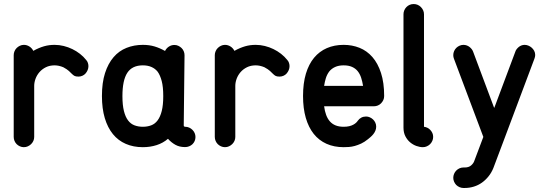

<svg xmlns="http://www.w3.org/2000/svg" viewBox="-20 -729 2723 951"><path d="M145 -477.1Q159.7 -485.4 172.6 -490.7Q185.5 -496.1 198.2 -499.8Q210.9 -503.4 223.6 -505.1Q236.3 -506.8 250.5 -506.8Q273.4 -506.8 295.9 -501.2Q318.4 -495.6 338.4 -485.8Q358.4 -476.1 376 -462.4Q393.6 -448.7 406.7 -432.1Q412.6 -425.8 415.3 -417.5Q418 -409.2 418 -401.4Q418 -391.1 414.1 -381.8Q410.2 -372.6 403.8 -365.2Q397.5 -357.9 388.2 -353.8Q378.9 -349.6 368.7 -349.6Q355 -349.6 348.6 -353.3Q342.3 -356.9 336.2 -363Q330.1 -369.1 321.3 -377.4Q312.5 -385.7 293.5 -396Q271 -405.3 250.5 -405.3Q226.1 -405.3 207.3 -396Q188.5 -386.7 175.5 -371.8Q162.6 -356.9 156 -338.9Q149.4 -320.8 149.4 -303.7V-50.8Q149.4 -40.5 145.3 -31.2Q141.1 -22 134 -15.1Q127 -8.3 117.9 -4.2Q108.9 0 98.1 0Q87.9 0 78.6 -4.2Q69.3 -8.3 62.5 -15.1Q55.7 -22 51.8 -31.2Q47.9 -40.5 47.9 -50.8V-303.7V-456.1Q47.9 -465.8 51.8 -475.1Q55.7 -484.4 62.5 -491.2Q69.3 -498 78.6 -502.4Q87.9 -506.8 98.1 -506.8Q112.8 -506.8 125.5 -498.8Q138.2 -490.7 145 -477.1Z M687.5 -506.8Q719.2 -506.8 745.4 -499Q771.5 -491.2 797.4 -476.6Q804.2 -490.2 816.7 -498.3Q829.1 -506.3 843.8 -506.3Q854 -506.3 863 -502.2Q872.1 -498 879.2 -491.2Q886.2 -484.4 890.1 -475.1Q894 -465.8 894 -455.6L890.1 -107.9Q890.1 -103 893.1 -102.1Q896 -101.1 897 -101.1H897.5Q908.2 -101.1 917.2 -96.9Q926.3 -92.8 933.3 -85.7Q940.4 -78.6 944.3 -69.6Q948.2 -60.5 948.2 -50.3Q948.2 -39.6 944.1 -30.3Q939.9 -21 932.9 -14.4Q925.8 -7.8 916.5 -4.2Q907.2 -0.5 897 -0.5H896Q869.1 -0.5 848.9 -11.7Q828.6 -22.9 812 -41.5Q787.6 -20.5 755.9 -10.3Q724.1 0 687.5 0Q640.6 0 603 -16.4Q565.4 -32.7 539.3 -64.7Q513.2 -96.7 499 -144Q484.9 -191.4 484.9 -253.4Q484.9 -319.3 500.2 -366.9Q515.6 -414.6 542.5 -445.8Q569.3 -477.1 606.7 -491.9Q644 -506.8 687.5 -506.8ZM760.7 -374Q748.5 -389.2 730.2 -397.2Q711.9 -405.3 687.5 -405.3Q634.8 -405.3 610.6 -368.4Q586.4 -331.5 586.4 -253.4Q586.4 -208.5 593.8 -179.2Q601.1 -149.9 614.3 -132.6Q627.4 -115.2 646.2 -108.2Q665 -101.1 687.5 -101.1Q710 -101.1 728.8 -108.2Q747.6 -115.2 760.7 -132.8Q773.9 -150.4 781.2 -179.4Q788.6 -208.5 788.6 -253.4Q788.6 -298.8 781 -327.6Q773.4 -356.4 760.7 -374Z M1141.1 -477.1Q1155.8 -485.4 1168.7 -490.7Q1181.6 -496.1 1194.3 -499.8Q1207 -503.4 1219.7 -505.1Q1232.4 -506.8 1246.6 -506.8Q1269.5 -506.8 1292 -501.2Q1314.5 -495.6 1334.5 -485.8Q1354.5 -476.1 1372.1 -462.4Q1389.6 -448.7 1402.8 -432.1Q1408.7 -425.8 1411.4 -417.5Q1414.1 -409.2 1414.1 -401.4Q1414.1 -391.1 1410.2 -381.8Q1406.2 -372.6 1399.9 -365.2Q1393.6 -357.9 1384.3 -353.8Q1375 -349.6 1364.7 -349.6Q1351.1 -349.6 1344.7 -353.3Q1338.4 -356.9 1332.3 -363Q1326.2 -369.1 1317.4 -377.4Q1308.6 -385.7 1289.6 -396Q1267.1 -405.3 1246.6 -405.3Q1222.2 -405.3 1203.4 -396Q1184.6 -386.7 1171.6 -371.8Q1158.7 -356.9 1152.1 -338.9Q1145.5 -320.8 1145.5 -303.7V-50.8Q1145.5 -40.5 1141.4 -31.2Q1137.2 -22 1130.1 -15.1Q1123 -8.3 1114 -4.2Q1105 0 1094.2 0Q1084 0 1074.7 -4.2Q1065.4 -8.3 1058.6 -15.1Q1051.8 -22 1047.9 -31.2Q1043.9 -40.5 1043.9 -50.8V-303.7V-456.1Q1043.9 -465.8 1047.9 -475.1Q1051.8 -484.4 1058.6 -491.2Q1065.4 -498 1074.7 -502.4Q1084 -506.8 1094.2 -506.8Q1108.9 -506.8 1121.6 -498.8Q1134.3 -490.7 1141.1 -477.1Z M1752.4 -131.3Q1759.3 -141.1 1769.8 -146.5Q1780.3 -151.9 1793.5 -151.9Q1802.7 -151.9 1811.8 -147.9Q1820.8 -144 1827.9 -137.2Q1835 -130.4 1839.1 -121.3Q1843.3 -112.3 1843.3 -101.6Q1843.3 -91.3 1839.4 -81.8Q1835.4 -72.3 1829.1 -64.5Q1822.8 -56.6 1815.4 -50.3Q1808.1 -43.9 1802.7 -39.6Q1785.2 -25.4 1768.8 -17.8Q1752.4 -10.3 1737.3 -6.1Q1722.2 -2 1708.3 -1Q1694.3 0 1682.1 0Q1634.8 0 1597.2 -16.8Q1559.6 -33.7 1533.9 -65.9Q1508.3 -98.1 1494.6 -145.3Q1481 -192.4 1481 -253.4Q1481 -316.4 1495.1 -363.8Q1509.3 -411.1 1535.6 -442.9Q1562 -474.6 1599.1 -490.7Q1636.2 -506.8 1682.1 -506.8Q1724.1 -506.8 1760.7 -492.2Q1797.4 -477.5 1824.5 -446.5Q1851.6 -415.5 1867.2 -367.4Q1882.8 -319.3 1882.8 -253.4Q1882.8 -242.7 1878.7 -233.6Q1874.5 -224.6 1867.7 -217.5Q1860.8 -210.4 1851.6 -206.5Q1842.3 -202.6 1832 -202.6H1585.4Q1588.4 -178.7 1595.5 -159.7Q1602.5 -140.6 1614 -127.7Q1625.5 -114.7 1642.3 -107.9Q1659.2 -101.1 1682.1 -101.1Q1698.2 -101.1 1710 -104Q1721.7 -106.9 1729.7 -111.3Q1737.8 -115.7 1743.4 -120.8Q1749 -126 1752.4 -131.3ZM1610.4 -374.5Q1599.1 -358.9 1593.8 -341.3Q1588.4 -323.7 1585.4 -303.7H1778.3Q1774.9 -325.2 1768.8 -344Q1762.7 -362.8 1751.7 -376.5Q1740.7 -390.1 1723.6 -397.7Q1706.5 -405.3 1682.1 -405.3Q1657.7 -405.3 1639.9 -397.2Q1622.1 -389.2 1610.4 -374.5Z M1978.5 -658.2Q1978.5 -668.5 1982.4 -677.7Q1986.3 -687 1993.2 -694.1Q2000 -701.2 2009.3 -705.1Q2018.6 -709 2028.8 -709Q2039.6 -709 2048.6 -705.1Q2057.6 -701.2 2064.7 -694.1Q2071.8 -687 2075.9 -678Q2080.1 -668.9 2080.1 -658.2V-101.1Q2088.4 -100.1 2096.7 -96.2Q2105 -92.3 2111.3 -85.4Q2117.7 -78.6 2121.6 -70.1Q2125.5 -61.5 2125.5 -50.8Q2125.5 -40.5 2121.3 -31.2Q2117.2 -22 2110.4 -15.1Q2103.5 -8.3 2094.2 -4.2Q2085 0 2074.7 0Q2059.1 0 2042.2 -6.1Q2025.4 -12.2 2011.2 -24.2Q1997.1 -36.1 1987.8 -54.2Q1978.5 -72.3 1978.5 -96.7Z M2532.7 -473.6Q2534.7 -480 2539.1 -485.6Q2543.5 -491.2 2549.3 -496.1Q2555.2 -501 2562.7 -503.9Q2570.3 -506.8 2578.6 -506.8Q2587.4 -506.8 2596.7 -503.2Q2606 -499.5 2613.5 -492.9Q2621.1 -486.3 2626 -477.1Q2630.9 -467.8 2630.9 -456.5Q2630.9 -448.2 2627 -438L2475.1 -33.2L2423.8 103Q2414.6 126 2399.9 144.3Q2385.3 162.6 2367.2 175.5Q2349.1 188.5 2327.1 195.3Q2305.2 202.1 2281.7 202.1H2275.4Q2265.6 202.1 2256.1 198Q2246.6 193.8 2240 187.3Q2233.4 180.7 2229.2 171.1Q2225.1 161.6 2225.1 151.9Q2225.1 141.6 2229 132.3Q2232.9 123 2239.7 116Q2246.6 108.9 2255.9 104.7Q2265.1 100.6 2275.4 100.6H2281.7Q2301.8 100.6 2313.5 90.3Q2325.2 80.1 2329.1 68.4L2374 -50.8L2228.5 -438Q2225.1 -446.3 2225.1 -456.1Q2225.1 -466.3 2229.2 -475.8Q2233.4 -485.4 2240.5 -492.2Q2247.6 -499 2256.8 -502.9Q2266.1 -506.8 2275.9 -506.8Q2293 -506.3 2305.7 -496.3Q2318.4 -486.3 2323.2 -473.6L2427.7 -194.3L2431.2 -202.6Z"/></svg>

Font: TGL 0-17
Style: Regular
Weight: 400
Designer: Peter Wiegel
Foundry: Peter Wiegel
Version: Version 1.003 2010